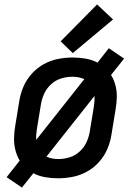

<svg xmlns="http://www.w3.org/2000/svg" viewBox="-20 -798 616 868"><path d="M79 50 131 -15Q155 -2 184 3Q213 8 242 8Q275 8 308.5 1.5Q342 -5 373 -22Q404 -39 428 -66Q452 -93 465.5 -125Q479 -157 484 -190L502 -300Q507 -328 508 -356Q509 -384 502.5 -410Q496 -436 482 -459L541 -533L472 -580L421 -515Q396 -528 367 -533Q338 -538 309 -538Q276 -538 242.5 -531.5Q209 -525 178 -508Q147 -491 123 -464Q99 -437 85.5 -405Q72 -373 67 -340L49 -230Q44 -202 43.5 -174Q43 -146 49.5 -120Q56 -94 69 -72L10 3ZM144 -166Q143 -178 144 -190.5Q145 -203 147 -216L165 -326Q169 -351 180 -375Q191 -399 211.5 -417.5Q232 -436 257 -443.5Q282 -451 307 -451Q321 -451 335 -448.5Q349 -446 361 -440ZM244 -79Q230 -79 216 -81.5Q202 -84 190 -90L407 -364Q408 -352 407 -339.5Q406 -327 404 -314L386 -204Q382 -179 371 -155Q360 -131 339.5 -112.5Q319 -94 294 -86.5Q269 -79 244 -79ZM309 -558 491 -710 419 -778 254 -611Z"/></svg>

Font: Iosevka Sparkle Medium Oblique
Style: Regular
Weight: 500
Italic angle: -9°
Designer: Belleve Invis
Foundry: Belleve Invis
Version: Version 4.5.0; ttfautohint (v1.8.3)